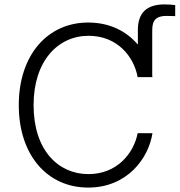

<svg xmlns="http://www.w3.org/2000/svg" viewBox="-20 -839 813 869"><path d="M379 10C557 10 653 -124 670 -236H603C585 -144 509 -51 380 -51C244 -51 132 -159 132 -363C132 -564 243 -677 381 -677C511 -677 586 -583 603 -490H670C670 -492 669 -494 669 -496V-703C669 -749 688 -767 734 -767C744 -767 760 -766 773 -766V-816C759 -818 739 -819 724 -819C644 -819 604 -781 604 -703V-637C554 -696 479 -737 379 -737C196 -737 65 -591 65 -363C65 -136 195 10 379 10Z"/></svg>

Font: Wafeq Light
Style: Regular
Weight: 300
Designer: Rasmus Andersson & Azza Alameddine
Foundry: Google & TypeTogether
Version: Version 3.000;January 28, 2025;FontCreator 15.0.0.3014 64-bi